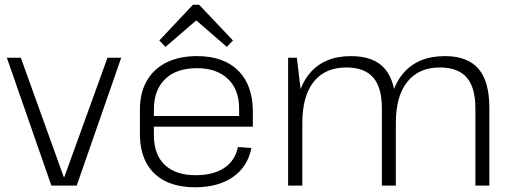

<svg xmlns="http://www.w3.org/2000/svg" viewBox="-20 -784 2169 811"><path d="M9 -540H68L249 -37H252L434 -540H492L304 0H197Z M805 7Q730 7 678 -19Q626 -45 598.5 -95.5Q571 -146 571 -219V-321Q571 -392 600 -442.5Q629 -493 683 -520Q737 -547 812 -547Q925 -547 986.5 -485.5Q1048 -424 1048 -312V-249H619V-294H1000L990 -276V-325Q990 -406 942.5 -451Q895 -496 812 -496Q725 -496 677.5 -450Q630 -404 630 -321V-213Q630 -131 676 -87.5Q722 -44 806 -44Q881 -44 927 -74.5Q973 -105 985 -163L1042 -159Q1026 -79 963.5 -36Q901 7 805 7ZM653 -613 795 -764H821L964 -613L938 -586L796 -709H822L679 -586Z M1988 -327Q1988 -415 1951 -457Q1914 -499 1838 -499Q1749 -499 1700.5 -438.5Q1652 -378 1652 -265L1621 -203V-264Q1621 -401 1683 -474Q1745 -547 1859 -547Q1955 -547 2001 -493.5Q2047 -440 2047 -329V0H1988ZM1197 -540H1234L1257 -346V0H1197ZM1593 -327Q1593 -415 1556 -457Q1519 -499 1443 -499Q1353 -499 1305 -438.5Q1257 -378 1257 -265L1227 -203V-264Q1227 -401 1288 -474Q1349 -547 1463 -547Q1560 -547 1606 -493Q1652 -439 1652 -329V0H1593Z"/></svg>

Font: Pathway Extreme 28pt ExtraLight
Style: Regular
Weight: 250
Designer: Eduardo Rodriguez Tunni
Foundry: Eduardo Rodriguez Tunni
Version: Version 1.001;gftools[0.9.26]